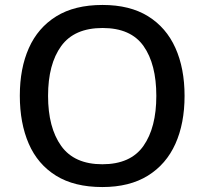

<svg xmlns="http://www.w3.org/2000/svg" viewBox="-20 -745 825 775"><path d="M725 -358Q725 -247 688 -164.5Q651 -82 577 -36Q503 10 393 10Q280 10 206 -36Q132 -82 96 -165Q60 -248 60 -359Q60 -469 96.5 -551Q133 -633 207 -679Q281 -725 394 -725Q504 -725 577.5 -679.5Q651 -634 688 -551.5Q725 -469 725 -358ZM174 -358Q174 -230 227 -156Q280 -82 393 -82Q507 -82 559 -156Q611 -230 611 -358Q611 -486 559.5 -559Q508 -632 394 -632Q280 -632 227 -559Q174 -486 174 -358Z"/></svg>

Font: Noto Sans Arabic Med
Style: Regular
Weight: 500
Designer: Monotype Design Team, Nadine Chahine, Nizar Qandah and Khaled Hosny
Foundry: Monotype Imaging Inc.
Version: Version 2.012; ttfautohint (v1.8.4.7-5d5b)